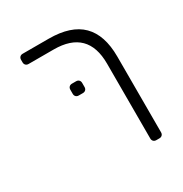

<svg xmlns="http://www.w3.org/2000/svg" viewBox="-163 -694 896 942"><g transform="rotate(-30 285.0 -223.5)"><path d="M431 -322Q431 -513 239 -513H97Q87 -513 81 -519Q75 -525 75 -535V-549Q75 -559 81 -565Q87 -571 97 -571H244Q370 -571 431 -510Q492 -449 492 -327V102Q492 112 486 118Q480 124 470 124H453Q443 124 437 118Q431 112 431 102ZM233 -256Q223 -256 217 -262Q211 -268 211 -278V-301Q211 -311 217 -317Q223 -323 233 -323H256Q266 -323 272 -317Q278 -311 278 -301V-278Q278 -268 272 -262Q266 -256 256 -256Z"/></g></svg>

Font: Rubik AZ
Style: Regular
Weight: 300
Designer: Hubert and Fischer
Foundry: Hubert & Fischer
Version: Version 2.000